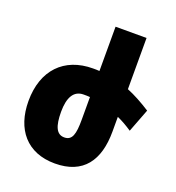

<svg xmlns="http://www.w3.org/2000/svg" viewBox="-138 -870 905 990"><g transform="rotate(20 314.0 -375.0)"><path d="M497 -246V-327C525 -315 552 -299 579 -281L628 -409C581 -439 539 -462 497 -479V-760H327V-517C316 -518 304 -518 292 -518C134 -518 36 -416 36 -247C36 -92 120 10 273 10C429 10 497 -88 497 -246ZM292 -375C304 -375 315 -375 327 -374V-249C327 -171 317 -133 273 -133C230 -133 213 -174 213 -252C213 -330 238 -375 292 -375Z"/></g></svg>

Font: Noto Sans Armenian Condensed Black
Style: Regular
Weight: 900
Width: 3
Designer: Monotype Design Team
Foundry: Monotype Imaging Inc.
Version: Version 2.008